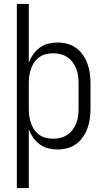

<svg xmlns="http://www.w3.org/2000/svg" viewBox="-20 -755 540 980"><path d="M66 205V-735H127V-434Q135 -457 149 -477Q163 -497 182.5 -511.5Q202 -526 225.5 -532Q249 -538 273 -538Q299 -538 323.5 -531.5Q348 -525 368.5 -510Q389 -495 403.5 -474Q418 -453 426.5 -429.5Q435 -406 438.5 -380.5Q442 -355 442 -330V-200Q442 -175 438.5 -149.5Q435 -124 426.5 -100.5Q418 -77 403.5 -56Q389 -35 368.5 -20Q348 -5 323.5 1.5Q299 8 273 8Q249 8 225.5 2Q202 -4 182.5 -18.5Q163 -33 149 -53Q135 -73 127 -96V205ZM251 -47Q270 -47 288.5 -51.5Q307 -56 323 -66.5Q339 -77 350.5 -92.5Q362 -108 369 -125.5Q376 -143 378.5 -162Q381 -181 381 -200V-330Q381 -349 378.5 -368Q376 -387 369 -404.5Q362 -422 350.5 -437.5Q339 -453 323 -463.5Q307 -474 288.5 -478.5Q270 -483 251 -483Q232 -483 214 -478.5Q196 -474 180.5 -463Q165 -452 154.5 -436.5Q144 -421 138 -403.5Q132 -386 129.5 -367.5Q127 -349 127 -330V-200Q127 -181 129.5 -162.5Q132 -144 138 -126.5Q144 -109 154.5 -93.5Q165 -78 180.5 -67Q196 -56 214 -51.5Q232 -47 251 -47Z"/></svg>

Font: Iosevka Term Light
Style: Regular
Weight: 300
Monospace: yes
Designer: Belleve Invis
Foundry: Belleve Invis
Version: Version 9.0.1; ttfautohint (v1.8.3)